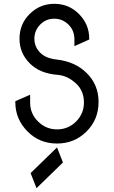

<svg xmlns="http://www.w3.org/2000/svg" viewBox="-20 -758 602 1014"><path d="M141.6 156.2 281.2 20.5 312.5 100.1 172.9 235.8ZM280.3 -443.4Q375.5 -432.6 436 -374Q500.5 -311.5 500.5 -220.7V-219.2Q500.5 -126.5 437 -63.5Q373 0 281.2 0Q188.5 0 125.5 -63.5Q61 -128.9 61 -217.3V-223.6L139.2 -257.8V-215.8Q139.2 -157.2 181.2 -116.2Q223.1 -74.7 281.2 -74.7Q340.3 -74.7 381.8 -116.2Q423.3 -158.2 423.3 -216.3Q423.3 -277.3 383.3 -315.4Q337.4 -358.9 283.2 -362.8Q190.4 -370.1 137.7 -422.9Q83 -477.1 83 -553.7Q83 -630.9 136.7 -684.1Q190.4 -737.8 266.6 -737.8Q343.8 -737.8 397 -684.1Q451.2 -629.4 451.2 -554.2V-549.3L373 -514.2V-552.7Q372.1 -598.1 341.8 -627.9Q310.1 -659.2 266.6 -659.2Q223.1 -659.2 192.9 -628.9Q161.6 -597.2 161.6 -553.7Q161.6 -510.3 192.9 -479Q222.2 -449.7 280.3 -443.4Z"/></svg>

Font: NovaMono
Style: Regular
Weight: 400
Monospace: yes
Version: Version 1.2